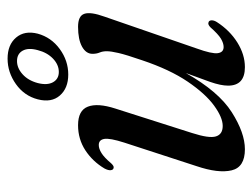

<svg xmlns="http://www.w3.org/2000/svg" viewBox="-102 -572 682 519"><g transform="rotate(-90 239.5 -312.0)"><path d="M438.5 -90Q444 -89 444.5 -82.2Q445 -75.5 440 -67.5Q417.5 -32.5 384.8 -12Q352 8.5 318 8.5Q268 8.5 268 -37Q268 -56.5 278.2 -85.8Q288.5 -115 302 -151Q252.5 -63 196.5 -27.2Q140.5 8.5 96 8.5Q47.5 8.5 39 -27.5Q30.5 -63.5 50.5 -122.5L114 -317.5Q126.5 -356.5 124 -371.5Q121.5 -386.5 107.5 -386.5Q97.5 -386.5 85.8 -379.2Q74 -372 58 -353Q50 -344.5 45.5 -346.5Q40.5 -347 39.5 -353.8Q38.5 -360.5 44 -371Q63 -403 93.2 -422.8Q123.5 -442.5 161 -442.5Q201 -442.5 211.2 -416Q221.5 -389.5 206 -341.5L140 -134.5Q125 -88 130.8 -69.8Q136.5 -51.5 159 -51.5Q182 -51.5 214 -74.8Q246 -98 278.8 -146.2Q311.5 -194.5 336.5 -269Q351.5 -312.5 356.2 -333Q361 -353.5 361 -365Q361 -376 357.5 -384.2Q354 -392.5 354 -403.5Q354 -421 373.5 -431.8Q393 -442.5 427 -442.5Q456.5 -442.5 462.2 -425.5Q468 -408.5 454.5 -371L368.5 -122Q353.5 -80.5 355.8 -64.8Q358 -49 372.5 -49Q382.5 -49 394.8 -56.2Q407 -63.5 426 -85Q433.5 -92 438.5 -90ZM298 -469Q261 -469 241.2 -491.8Q221.5 -514.5 231 -551.5Q240.5 -588 272.2 -610.5Q304 -633 341 -633Q378.5 -633 398 -610Q417.5 -587 408.5 -551.5Q398.5 -515 367 -492Q335.5 -469 298 -469ZM334.5 -607.5Q315.5 -607.5 298.8 -592.5Q282 -577.5 275 -551.5Q268.5 -526 277.2 -510.2Q286 -494.5 305 -494.5Q324.5 -494.5 341 -510.2Q357.5 -526 364 -551.5Q371 -577 362.5 -592.2Q354 -607.5 334.5 -607.5Z"/></g></svg>

Font: Fraunces 144pt S050
Style: Italic
Weight: 400
Italic angle: -16°
Version: Version 1.000; ttfautohint (v1.8.3)